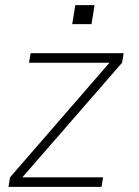

<svg xmlns="http://www.w3.org/2000/svg" viewBox="-20 -727 540 747"><path d="M13 0 19 -37 406 -483H93L99 -520H461L455 -483L67 -37H381L375 0ZM261 -633 273 -707H348L336 -633Z"/></svg>

Font: Iosevka SS04 Extralight
Style: Italic
Weight: 200
Italic angle: -9°
Monospace: yes
Designer: Belleve Invis
Foundry: Belleve Invis
Version: Version 19.0.0; ttfautohint (v1.8.4)